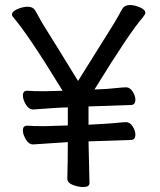

<svg xmlns="http://www.w3.org/2000/svg" viewBox="-20 -735 640 770"><path d="M314 15.1Q293.9 15.1 272 6.6Q250 -2 250 -19Q252 -95.2 252 -165L112.8 -155.8Q95.7 -155.8 83.7 -175.8Q71.8 -195.8 71.8 -211.9Q71.8 -231 88.9 -231Q113.8 -229 158.2 -229Q177.2 -229 252 -231.9V-304.2Q221.2 -304.2 112.8 -295.9Q95.7 -295.9 83.7 -315.9Q71.8 -335.9 71.8 -352.1Q71.8 -371.1 88.9 -371.1Q113.8 -369.1 157.2 -369.1L231 -371.1Q92.8 -597.2 32.2 -667Q28.3 -670.9 27.8 -675.8Q27.8 -689 49.8 -698.5Q71.8 -708 90.8 -708Q111.8 -708 120.4 -694.1Q128.9 -680.2 137.5 -663.6Q146 -647 170.9 -607.9Q195.8 -568.8 293 -410.2Q359.9 -518.1 402.8 -585.9Q445.8 -653.8 454.3 -670.4Q462.9 -687 471.4 -700.9Q480 -714.8 501 -714.8Q520 -714.8 541.5 -705.3Q563 -695.8 563 -683.1Q563 -678.2 553.2 -666Q497.1 -601.1 358.9 -376Q413.1 -377.9 445.8 -381.8Q473.6 -384.8 485.8 -384.8Q501 -384.8 512 -367.9Q522.9 -351.1 522.9 -335Q522.9 -314 504.9 -314L335 -308.1V-234.9Q416 -238.8 445.1 -241.9Q474.1 -245.1 485.8 -245.1Q501 -245.1 512 -228Q522.9 -210.9 522.9 -194.8Q522.9 -173.8 504.9 -173.8L335 -168Q335 -146 338.9 -1Q338.9 15.1 314 15.1Z"/></svg>

Font: LXGW WenKai Screen R
Style: Regular
Weight: 400
Designer: Fontworks Inc.
Version: Version 1.235;May 31, 2022